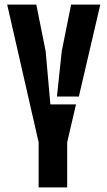

<svg xmlns="http://www.w3.org/2000/svg" viewBox="-20 -820 470 840"><path d="M149 0V-196.4V-197.4L11.4 -800H138.8L179.7 -596.4L200.4 -363.2H312.5L273.9 -197.4V-196.4V0ZM229.1 -397.7 250.2 -596.4 291.1 -800H418.8L325 -397.5Z"/></svg>

Font: Big Shoulders Stencil Thin
Style: Regular
Weight: 100
Designer: Patric King
Foundry: XO Type Co
Version: Version 2.001